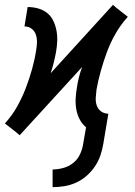

<svg xmlns="http://www.w3.org/2000/svg" viewBox="-37 -549 557 792"><path d="M180 223V150Q201 150 223.5 144Q246 138 264.5 123.5Q283 109 293 87.5Q303 66 306 45L318 -24Q302 -37 292 -56Q282 -75 278 -96.5Q274 -118 275 -141Q276 -164 280 -186Q283 -208 288.5 -230Q294 -252 302 -273L44 9L29 -4L-17 -40L-14 -43Q14 -74 34.5 -111Q55 -148 69.5 -186Q84 -224 95 -263Q106 -302 112 -341Q115 -357 115.5 -374Q116 -391 111 -406Q106 -421 93.5 -430.5Q81 -440 64 -440L77 -520Q100 -520 121 -514Q142 -508 158 -495Q174 -482 183 -463Q192 -444 196 -422.5Q200 -401 199 -378.5Q198 -356 194 -334Q190 -312 184.5 -290Q179 -268 172 -247L429 -529L444 -516L490 -480L488 -477Q460 -446 439 -409Q418 -372 404 -334Q390 -296 379 -257Q368 -218 361 -179Q359 -163 358 -146Q357 -129 362 -114Q367 -99 380 -89.5Q393 -80 410 -80L389 45Q385 69 377 92.5Q369 116 354.5 137.5Q340 159 320 176.5Q300 194 276.5 204.5Q253 215 228.5 219Q204 223 180 223Z"/></svg>

Font: Iosevka Term Curly Medium
Style: Italic
Weight: 500
Italic angle: -9°
Designer: Belleve Invis
Foundry: Belleve Invis
Version: Version 32.3.0